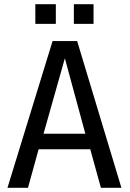

<svg xmlns="http://www.w3.org/2000/svg" viewBox="-20 -895 618 915"><path d="M148.4 -875H246.1V-781.2H148.4ZM332 -875H425.8V-781.2H332ZM289.1 -617.2 187.5 -257.8H386.7ZM230.5 -699.2H347.7L558.6 0H460.9L410.2 -183.6H164.1L113.3 0H15.6Z"/></svg>

Font: 和音 by 宁静之雨，公众号njzyshare
Style: Regular
Weight: 400
Designer: Steve Matteson
Foundry: Ascender Corporation
Version: Version 6.00;June 8, 2018;FontCreator 11.0.0.2388 32-bit